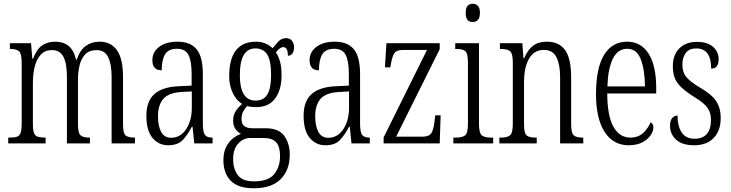

<svg xmlns="http://www.w3.org/2000/svg" viewBox="-20 -767 3910 1027"><path d="M24 0V-31H34Q58 -31 71.5 -36Q85 -41 90.5 -57Q96 -73 96 -106V-429Q96 -479 82.5 -492Q69 -505 35 -505H33V-536H146L153 -453H157Q175 -502 204 -523Q233 -544 276 -544Q318 -544 346.5 -521.5Q375 -499 387 -447H390Q408 -500 439.5 -522Q471 -544 513 -544Q573 -544 605.5 -498.5Q638 -453 638 -356V-103Q638 -55 651.5 -43Q665 -31 700 -31H702V0H577V-355Q577 -424 558.5 -461.5Q540 -499 496 -499Q458 -499 436.5 -477Q415 -455 406 -419Q397 -383 397 -341V-105Q397 -56 410.5 -43.5Q424 -31 458 -31H461V0H338V-355Q338 -427 319.5 -463Q301 -499 257 -499Q221 -499 198.5 -475Q176 -451 166 -411.5Q156 -372 156 -326V-103Q156 -71 162 -55.5Q168 -40 182.5 -35.5Q197 -31 222 -31H224V0Z M879 10Q829 10 796 -29Q763 -68 763 -148Q763 -227 807 -265Q851 -303 941 -306L1005 -309V-372Q1005 -439 988.5 -472.5Q972 -506 926 -506Q881 -506 863 -476.5Q845 -447 845 -391Q795 -391 795 -445Q795 -489 831.5 -516.5Q868 -544 930 -544Q997 -544 1031 -504.5Q1065 -465 1065 -369V-108Q1065 -60 1076 -45.5Q1087 -31 1114 -31H1117V0H1019L1010 -89H1006Q984 -46 957.5 -18Q931 10 879 10ZM895 -30Q945 -30 975.5 -76Q1006 -122 1006 -191V-278L952 -275Q882 -271 853.5 -238Q825 -205 825 -145Q825 -93 842 -61.5Q859 -30 895 -30Z M1337 240Q1253 240 1214 199.5Q1175 159 1175 90Q1175 49 1189 20.5Q1203 -8 1224.5 -25.5Q1246 -43 1269 -51Q1253 -59 1240 -76Q1227 -93 1227 -123Q1227 -152 1241.5 -173.5Q1256 -195 1275 -211Q1245 -229 1225.5 -269Q1206 -309 1206 -359Q1206 -544 1350 -544Q1378 -544 1400.5 -534Q1423 -524 1438 -509Q1450 -524 1467.5 -543.5Q1485 -563 1510 -563Q1531 -563 1542 -548.5Q1553 -534 1553 -514Q1553 -495 1545 -482Q1537 -469 1520 -469Q1520 -515 1495 -515Q1477 -515 1456 -487Q1469 -467 1477.5 -439Q1486 -411 1486 -364Q1486 -287 1452 -240.5Q1418 -194 1350 -194Q1339 -194 1324.5 -195.5Q1310 -197 1302 -200Q1291 -188 1281.5 -171.5Q1272 -155 1272 -130Q1272 -103 1287.5 -92Q1303 -81 1330 -81H1401Q1471 -81 1500.5 -40Q1530 1 1530 60Q1530 142 1481.5 191Q1433 240 1337 240ZM1347 -229Q1391 -229 1410.5 -262.5Q1430 -296 1430 -365Q1430 -442 1409.5 -475Q1389 -508 1346 -508Q1305 -508 1284 -473Q1263 -438 1263 -364Q1263 -229 1347 -229ZM1338 203Q1416 203 1447 164Q1478 125 1478 68Q1478 18 1457.5 -5.5Q1437 -29 1389 -29H1319Q1282 -29 1254.5 0.5Q1227 30 1227 86Q1227 135 1251.5 169Q1276 203 1338 203Z M1720 10Q1670 10 1637 -29Q1604 -68 1604 -148Q1604 -227 1648 -265Q1692 -303 1782 -306L1846 -309V-372Q1846 -439 1829.5 -472.5Q1813 -506 1767 -506Q1722 -506 1704 -476.5Q1686 -447 1686 -391Q1636 -391 1636 -445Q1636 -489 1672.5 -516.5Q1709 -544 1771 -544Q1838 -544 1872 -504.5Q1906 -465 1906 -369V-108Q1906 -60 1917 -45.5Q1928 -31 1955 -31H1958V0H1860L1851 -89H1847Q1825 -46 1798.5 -18Q1772 10 1720 10ZM1736 -30Q1786 -30 1816.5 -76Q1847 -122 1847 -191V-278L1793 -275Q1723 -271 1694.5 -238Q1666 -205 1666 -145Q1666 -93 1683 -61.5Q1700 -30 1736 -30Z M2032 0V-32L2264 -500H2138Q2101 -500 2089.5 -482.5Q2078 -465 2071 -425L2068 -407H2039L2047 -536H2332V-504L2099 -36H2240Q2275 -36 2287 -54.5Q2299 -73 2304 -115L2308 -150H2337L2332 0Z M2508 -649Q2492 -649 2481.5 -659.5Q2471 -670 2471 -698Q2471 -726 2481.5 -736.5Q2492 -747 2508 -747Q2524 -747 2535.5 -736.5Q2547 -726 2547 -698Q2547 -670 2535.5 -659.5Q2524 -649 2508 -649ZM2405 0V-31H2418Q2454 -31 2468.5 -43.5Q2483 -56 2483 -104V-430Q2483 -479 2470.5 -492Q2458 -505 2423 -505H2415V-536H2542V-106Q2542 -57 2556 -44Q2570 -31 2607 -31H2618V0Z M2651 0V-31H2658Q2694 -31 2708.5 -43.5Q2723 -56 2723 -105V-433Q2723 -481 2708.5 -493Q2694 -505 2659 -505H2654V-536H2774L2780 -456H2784Q2803 -501 2831.5 -522.5Q2860 -544 2905 -544Q2971 -544 3003 -498.5Q3035 -453 3035 -355V-105Q3035 -56 3048.5 -43.5Q3062 -31 3096 -31H3100V0H2976V-355Q2976 -421 2956.5 -460.5Q2937 -500 2889 -500Q2837 -500 2810 -453.5Q2783 -407 2783 -326V-103Q2783 -54 2797 -42.5Q2811 -31 2845 -31H2851V0Z M3342 10Q3260 10 3214 -61.5Q3168 -133 3168 -263Q3168 -404 3211.5 -474Q3255 -544 3334 -544Q3409 -544 3449.5 -479.5Q3490 -415 3490 -298V-267H3228Q3229 -146 3261.5 -88.5Q3294 -31 3352 -31Q3394 -31 3420.5 -56Q3447 -81 3460 -113Q3466 -110 3470.5 -103Q3475 -96 3475 -85Q3475 -66 3460.5 -44Q3446 -22 3416.5 -6Q3387 10 3342 10ZM3430 -305Q3429 -394 3407.5 -450Q3386 -506 3335 -506Q3284 -506 3258 -452.5Q3232 -399 3229 -305Z M3693 10Q3629 10 3596.5 -20Q3564 -50 3564 -94Q3564 -123 3576 -136Q3588 -149 3604 -149Q3604 -93 3626 -59Q3648 -25 3695 -25Q3783 -25 3783 -127Q3783 -162 3765.5 -188.5Q3748 -215 3697 -246Q3654 -273 3628 -296.5Q3602 -320 3590.5 -347Q3579 -374 3579 -412Q3579 -474 3614 -508.5Q3649 -543 3708 -543Q3764 -543 3794 -516.5Q3824 -490 3824 -451Q3824 -400 3784 -400Q3784 -508 3704 -508Q3666 -508 3648 -483.5Q3630 -459 3630 -422Q3630 -380 3652 -354Q3674 -328 3725 -298Q3785 -264 3810 -227Q3835 -190 3835 -135Q3835 -68 3797.5 -29Q3760 10 3693 10Z"/></svg>

Font: Noto Serif Tamil ExtraCondensed Light
Style: Regular
Weight: 300
Width: 2
Designer: Indian Type Foundry, Tom Grace, and the Monotype Design Team
Foundry: Monotype Imaging Inc.
Version: Version 2.004; ttfautohint (v1.8.4.7-5d5b)